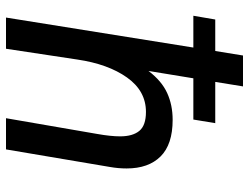

<svg xmlns="http://www.w3.org/2000/svg" viewBox="-115 -715 830 640"><g transform="rotate(90 300.0 -395.0)"><path d="M138.5 -624.5H32.5L45 -697.5H150L165 -790H268L253 -697.5H390.5L378.5 -624.5H241L216.5 -475Q250 -519 290 -537.2Q330 -555.5 379.5 -555.5Q461.5 -555.5 501.5 -515.2Q541.5 -475 541.5 -402Q541.5 -374.5 536.5 -346L478 0H374L426.5 -304Q434.5 -349 434.5 -380.5Q434.5 -422.5 416.2 -444.5Q398 -466.5 353 -466.5Q283 -466.5 238.2 -403.2Q193.5 -340 178.5 -238L142.5 0H38.5Z"/></g></svg>

Font: JuliaMono MediumItalic
Style: Regular
Weight: 500
Italic angle: -9°
Monospace: yes
Designer: cormullion
Foundry: corm
Version: Version 0.049; ttfautohint (v1.8.4)